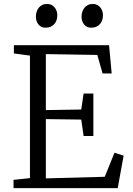

<svg xmlns="http://www.w3.org/2000/svg" viewBox="-20 -978 690 998"><path d="M216.8 -834Q193.4 -834 179.9 -850.8Q166.5 -867.7 166.5 -891.1Q166.5 -903.8 170.2 -915.8Q173.8 -927.7 180.9 -937Q188 -946.3 199 -951.9Q210 -957.5 224.6 -957.5H225.1Q237.8 -957.5 247.6 -952.4Q257.3 -947.3 264.2 -939Q271 -930.7 274.4 -920.4Q277.8 -910.2 277.8 -899.4Q277.8 -886.2 274.2 -874.3Q270.5 -862.3 262.9 -853.5Q255.4 -844.7 243.9 -839.4Q232.4 -834 217.3 -834ZM454.1 -834Q430.7 -834 417.2 -850.8Q403.8 -867.7 403.8 -891.1Q403.8 -903.8 407.5 -915.8Q411.1 -927.7 418.5 -937Q425.8 -946.3 436.8 -951.9Q447.8 -957.5 462.4 -957.5H462.9Q475.6 -957.5 485.4 -952.4Q495.1 -947.3 501.7 -939Q508.3 -930.7 511.7 -920.4Q515.1 -910.2 515.1 -899.4Q515.1 -886.2 511.5 -874.3Q507.8 -862.3 500.2 -853.5Q492.7 -844.7 481.2 -839.4Q469.7 -834 454.6 -834ZM50.3 -43 135.7 -52.2V-689L52.2 -700.2V-743.2H546.9L560.5 -596.2H513.2L485.8 -692.4L218.3 -696.8V-405.8L402.3 -408.7L414.6 -491.7H465.3V-271H414.6L402.3 -356.4L218.3 -358.9V-50.8L524.4 -59.1L575.2 -184.1L622.6 -168.9L591.8 0H50.3Z"/></svg>

Font: MerriweatherLight
Style: Regular
Weight: 300
Designer: Eben Sorkin ( sorkintype@gmail.com )
Foundry: Eben Sorkin
Version: Version 1.055; ttfautohint (v1.4.1)